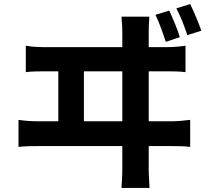

<svg xmlns="http://www.w3.org/2000/svg" viewBox="-20 -868 1040 945"><path d="M813 -816 745 -795C765 -754 782 -705 796 -662L865 -685C854 -723 831 -777 813 -816ZM916 -848 848 -827C869 -787 888 -738 902 -695L971 -717C958 -755 935 -809 916 -848ZM107 -643V-513C140 -517 175 -517 206 -517H267V-271H170C139 -271 103 -273 71 -278V-145C105 -149 140 -149 170 -149H582V-36C582 -26 582 2 578 57H716C712 0 712 -30 712 -38V-149H823C846 -149 888 -149 916 -145V-278C890 -275 858 -271 823 -271H712V-517H800C822 -517 864 -517 893 -513V-643C866 -639 835 -636 800 -636H712V-708C712 -721 712 -745 715 -786H578C582 -740 582 -722 582 -708V-636H206C175 -636 139 -637 107 -643ZM582 -271H393V-517H582Z"/></svg>

Font: Noto Sans CJK SC
Style: Bold
Weight: 700
Designer: Ryoko NISHIZUKA 西塚涼子 (kana, bopomofo & ideographs); Paul D. Hunt (Latin, Greek & Cyrillic); Sandoll Communications 산돌커뮤니
Foundry: Adobe
Version: Version 2.004;hotconv 1.0.118;makeotfexe 2.5.65603